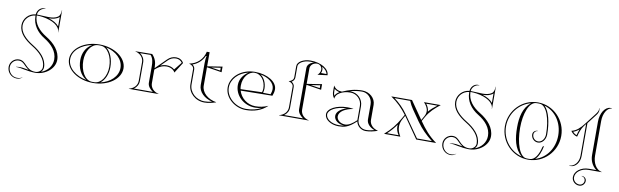

<svg xmlns="http://www.w3.org/2000/svg" viewBox="-50 -1262 6495 2014"><g transform="rotate(10 3197.5 -255.0)"><path d="M378.4 -15.3C392.6 -28.8 402 -47.6 402 -68C402 -158 329.6 -226.1 247.5 -276.3C165.7 -326.4 104 -386.8 104 -462.2C104 -527.3 155 -581.2 220 -587.5C219.9 -585.1 219.9 -583 219.9 -580.6C219.9 -491 272.7 -417.2 353.5 -367.8C433.9 -318.8 493 -251.7 493 -167.2C493 -97.4 447.1 -39.4 378.4 -15.3ZM362.7 -582.6C404.7 -583.1 444.3 -590.2 473 -616.3V-516C449.7 -545.8 410.5 -567.9 362.7 -582.6ZM196.4 74.1C181.2 87.5 161.7 90 140 90C88.9 90 47.4 46.1 47.4 -8C47.4 -54.1 84.6 -91.5 130.4 -91.5C182.2 -91.5 193.1 -48.8 248.2 -12.9C233 -15 218.4 -17.5 206.4 -20.1C188.1 -24 171 -25.8 153.7 -25.8C140.2 -25.8 126.4 -24.7 111.9 -22.5V-20.5C144.5 -20.5 171.9 -15.1 203.9 -8.3C236.7 -1.4 286.7 5 320 5C425.4 5 525 -72.7 525 -167.2C525 -260.2 457.5 -334.5 369.8 -388.1C288.4 -437.7 232.8 -501.6 232 -590C254.8 -590 276.9 -588.2 297.9 -585C404.8 -568.5 483 -521 483 -455H485V-690H483C480.7 -660.6 476.8 -632.9 456.1 -618.1C430.1 -599.5 396.4 -594.6 358.4 -594.6C339 -594.6 318.6 -595.8 297.9 -597.2C276.4 -598.7 254.5 -600 232.9 -600H232.3C235.8 -640.8 270.3 -673.2 312 -673.2V-675.2C307 -676.2 301 -677.2 296 -677.2C255.9 -677.2 223.2 -642.6 220.2 -599.5C148.4 -593.6 92 -534.4 92 -462.2C92 -379.6 158.8 -316.5 241.3 -266.1C322.6 -216.4 390 -151 390 -68C390 -33.2 358.6 -5 320 -5C212.2 -5 211.6 -103.5 130.4 -103.5C77.9 -103.5 35.4 -60.7 35.4 -8C35.4 50.5 82.2 98 140 98C162.5 98 181.9 90.9 197.4 75.1Z M1011.1 -14.3C1057.9 -47.5 1087 -115.9 1087 -190C1087 -273.3 1057.1 -350.7 1008.1 -386.3C1112.2 -364.5 1193 -291.4 1193 -200C1193 -109.4 1113.7 -36.7 1011.1 -14.3ZM795 -210C795 -309.7 849 -392.1 920 -394.7C925.3 -394.9 929.7 -395 935 -395C940.3 -395 944.7 -394.9 950 -394.7C1021.4 -392.1 1075 -300.4 1075 -190C1075 -90.3 1021 -7.9 950 -5.3C944.7 -5.1 940.3 -5 935 -5C929.7 -5 925.3 -5.1 920 -5.3C848.6 -7.9 795 -99.6 795 -210ZM645 -200C645 -86.8 774.9 5 935 5C1095.1 5 1225 -86.8 1225 -200C1225 -313.2 1095.1 -405 935 -405C774.9 -405 645 -313.2 645 -200ZM861.9 -13.7C747.2 -35.5 657 -107.8 657 -200C657 -291.5 745.7 -363.3 858.9 -385.7C796.1 -349 763 -284.5 763 -210C763 -127.2 794.7 -54.3 861.9 -13.7Z M1405 -100C1405 -52.2 1367.9 -13.2 1317 -2V0H1633V-2C1582.1 -13.2 1545 -52.2 1545 -100V-245.1L1567 -263C1598 -288.2 1633.5 -299.7 1666 -299.7C1706.4 -299.7 1742 -281.9 1758 -251L1830 -365C1814.2 -394.8 1784.6 -411.4 1750.2 -411.4C1714.7 -411.4 1684.4 -398.2 1659 -373L1545 -259.8V-274C1545 -323.8 1529.3 -366.7 1495 -402L1317 -400V-398C1367.9 -386.8 1405 -347.8 1405 -300ZM1417 -100V-300C1417 -336.8 1397 -368.7 1368.6 -388.6L1479.9 -389.9C1507.9 -359.2 1513 -318.7 1513 -274V-100C1513 -63.8 1537.8 -35.3 1570.6 -12H1369.4C1398.5 -32.7 1417 -63.9 1417 -100ZM1599.7 -297.2 1667.5 -364.5C1690.9 -387.7 1717.8 -399.4 1750.2 -399.4C1778.5 -399.4 1801.6 -387 1816 -365.2L1749.6 -282.6C1727.9 -302.4 1698.7 -311.7 1666 -311.7C1644.5 -311.7 1621.7 -307 1599.7 -297.2Z M1945 -160C1945 -69 2024 4 2121 4C2164.6 4 2201.1 -5.7 2243 -19V-21C2153.9 -35.2 2085 -95.1 2085 -170V-365L2245 -340V-400L2085 -375V-525H2055C2038 -444 1976 -385 1896 -371V-369C1922 -363 1945 -345 1945 -320ZM2053 -170C2053 -96.9 2116.6 -38.7 2200.5 -19C2173.1 -12 2149.2 -8 2121 -8C2029.9 -8 1957 -76.4 1957 -160V-320C1957 -340.9 1943.8 -357.7 1929.9 -367.2C1986.3 -386.5 2029.7 -426.9 2053 -479.7H2061C2054.4 -453.6 2053.4 -430.6 2053 -403.5ZM2130.7 -370 2228 -385V-355Z M2524.9 -385.8C2470.3 -351.4 2436 -299.9 2436 -238C2436 -126.2 2533.6 -35.4 2653.9 -35.4C2679.9 -35.4 2701.9 -38.3 2726.8 -45.6C2677.8 -17.9 2623.1 -5.9 2561.8 -5.9C2452.1 -5.9 2347.4 -92.5 2347.4 -195.6C2347.4 -284.8 2421.1 -362.2 2524.9 -385.8ZM2828 -260C2828 -340 2722.5 -405 2590 -405C2449.4 -405 2335.4 -311.2 2335.4 -195.6C2335.4 -84.3 2446.7 6.1 2561.8 6.1C2649.8 6.1 2728 -19 2789 -77L2788 -78C2744 -59 2703.3 -50.4 2653.9 -50.4C2569.8 -50.4 2498.4 -107.5 2475.6 -185L2813 -190C2822.1 -213.7 2828 -234.8 2828 -260ZM2651.9 -387.9C2735.8 -373.5 2803 -323.9 2803 -260C2803 -239.4 2798.3 -220.3 2791.6 -201.9L2711 -203.6C2715.2 -217.5 2718 -232.9 2718 -248C2718 -308.3 2692.3 -360.7 2651.9 -387.9ZM2471.8 -200.1C2469.3 -212.3 2468 -225 2468 -238C2468 -324.7 2522.7 -395 2590 -395C2655.1 -395 2706 -330.8 2706 -248C2706 -234.5 2703.4 -220.1 2699.5 -207Z M3005 -100C3005 -51 2967 -13 2917 -2V0H3233V-2C3183 -13 3145 -51 3145 -100V-365L3305 -340V-400L3145 -375V-539C3145 -574.3 3176.8 -603 3216 -603C3245.7 -603 3269.8 -578.7 3269.8 -548.7C3269.8 -525.3 3259.1 -505.7 3241 -490L3242 -489L3345 -502C3345 -568.8 3255.4 -623 3145 -623C3068 -623 3005 -586 3005 -540V-420C3005 -395 2982 -377 2956 -371V-369C2982 -363 3005 -345 3005 -320ZM3113 -100C3113 -63.9 3137.7 -35.3 3170.5 -12H2969.5C2998.6 -32.7 3017 -63.3 3017 -100V-320C3017 -342.7 3002.4 -359.7 2985.6 -370C3003.8 -381.1 3017 -397.7 3017 -420V-540C3017 -574.2 3069.2 -611 3145 -611C3158.4 -611 3169.7 -610.3 3183 -608.7C3143.4 -599.5 3113 -572.8 3113 -539ZM3273.4 -581.2C3307.2 -562.5 3327.7 -537.6 3332.1 -512.5L3274 -513.3C3279.4 -524.6 3281.8 -535.7 3281.8 -548.7C3281.8 -560.3 3278.7 -571.6 3273.4 -581.2ZM3190.7 -370 3288 -385V-355Z M3735 -245V-92C3693 -52 3653.1 -25 3615 -25C3565.3 -25 3525 -57.3 3525 -97C3525 -149 3591.7 -188 3672 -200V-202C3650.8 -205.7 3632.6 -207.2 3611.1 -207.2C3494.6 -207.2 3400 -157.9 3400 -97C3400 -40.7 3468.1 5 3552 5C3580.3 5 3604.6 2.5 3631 -7C3663.7 -18.7 3695.7 -41 3737 -79.7C3746.4 -31.4 3789 5 3840 5C3884.6 5 3922 -5.4 3965 -19V-21C3913 -32.4 3875 -71.8 3875 -120V-280C3875 -350.7 3810.9 -408 3732 -408C3656.4 -408 3592.8 -390.2 3523.3 -358.9C3485.3 -358.9 3452.1 -374.5 3434 -406H3432V-349C3432 -320.4 3438.3 -295.5 3456 -274H3458C3458 -324.3 3528.2 -365.1 3614.7 -365.1C3681.1 -365.1 3735 -311.3 3735 -245ZM3498.4 -349.1C3477.4 -336.9 3461.2 -321.2 3452.4 -302.6C3446.3 -316.7 3444 -331.5 3444 -349V-374.8C3459.2 -361.3 3478 -352.9 3498.4 -349.1ZM3608 -13C3588.7 -8.5 3571.9 -7 3552 -7C3470.7 -7 3412 -51.3 3412 -97C3412 -144.4 3491.9 -193.2 3604.9 -195.2C3546.4 -176.9 3498 -142.9 3498 -97C3498 -50.6 3547.3 -13 3608 -13ZM3604.1 -376.9C3645.2 -389.3 3686.4 -396 3732 -396C3793.3 -396 3843 -344 3843 -280V-120C3843 -74.5 3879.8 -38.3 3929.4 -20.8C3897.8 -12 3872 -7 3840 -7C3788.7 -7 3747 -48.7 3747 -100V-245C3747 -317.9 3687.7 -377.1 3614.7 -377.1C3611.5 -377.1 3607.6 -377 3604.1 -376.9Z M4447.1 -308.5C4447.1 -338.1 4434.1 -364.8 4416.2 -388H4535.2C4501.3 -363 4473.8 -340.8 4447.1 -308.5ZM4378 0H4588V-2C4510 -56.8 4456.2 -122.7 4400.9 -201.5L4428 -249C4464 -311.9 4510 -353 4569 -400H4390C4416.8 -371.9 4435.1 -342 4435.1 -308.5C4435.1 -291.2 4430.2 -272.9 4419 -253.4L4394.5 -210.6C4392.4 -213.7 4390.2 -216.8 4388 -220L4263 -400H4044V-398C4114.2 -351.5 4166.4 -296.8 4214.7 -233.1L4192 -193C4148.3 -115.8 4103 -59 4037 -2V0H4209C4188.2 -34.6 4176.3 -68.2 4176.3 -102.6C4176.3 -130.3 4184 -158.5 4200.7 -188.1L4221.3 -224.4C4231.9 -210.1 4242.5 -195.3 4253 -180ZM4160.5 -120.1 4159.4 -100C4159.4 -68.8 4170.1 -38.2 4188.5 -12H4066.2C4103.3 -46.5 4132.9 -80.6 4160.5 -120.1ZM4384.3 -12 4219.6 -246.6C4181.2 -301.3 4133.2 -347.7 4079.1 -388H4245.7C4258.4 -358 4270.8 -333.2 4289.3 -306.5L4371.7 -188C4421.6 -117.5 4474.5 -65.6 4542.5 -12Z M4998.4 -15.3C5012.6 -28.8 5022 -47.6 5022 -68C5022 -158 4949.6 -226.1 4867.5 -276.3C4785.7 -326.4 4724 -386.8 4724 -462.2C4724 -527.3 4775 -581.2 4840 -587.5C4839.9 -585.1 4839.9 -583 4839.9 -580.6C4839.9 -491 4892.7 -417.2 4973.5 -367.8C5053.9 -318.8 5113 -251.7 5113 -167.2C5113 -97.4 5067.1 -39.4 4998.4 -15.3ZM4982.7 -582.6C5024.7 -583.1 5064.3 -590.2 5093 -616.3V-516C5069.7 -545.8 5030.5 -567.9 4982.7 -582.6ZM4816.4 74.1C4801.2 87.5 4781.7 90 4760 90C4708.9 90 4667.4 46.1 4667.4 -8C4667.4 -54.1 4704.6 -91.5 4750.4 -91.5C4802.2 -91.5 4813.1 -48.8 4868.2 -12.9C4853 -15 4838.4 -17.5 4826.4 -20.1C4808.1 -24 4791 -25.8 4773.7 -25.8C4760.2 -25.8 4746.4 -24.7 4731.9 -22.5V-20.5C4764.5 -20.5 4791.9 -15.1 4823.9 -8.3C4856.7 -1.4 4906.7 5 4940 5C5045.4 5 5145 -72.7 5145 -167.2C5145 -260.2 5077.5 -334.5 4989.8 -388.1C4908.4 -437.7 4852.8 -501.6 4852 -590C4874.8 -590 4896.9 -588.2 4917.9 -585C5024.8 -568.5 5103 -521 5103 -455H5105V-690H5103C5100.7 -660.6 5096.8 -632.9 5076.1 -618.1C5050.1 -599.5 5016.4 -594.6 4978.4 -594.6C4959 -594.6 4938.6 -595.8 4917.9 -597.2C4896.4 -598.7 4874.5 -600 4852.9 -600H4852.3C4855.8 -640.8 4890.3 -673.2 4932 -673.2V-675.2C4927 -676.2 4921 -677.2 4916 -677.2C4875.9 -677.2 4843.2 -642.6 4840.2 -599.5C4768.4 -593.6 4712 -534.4 4712 -462.2C4712 -379.6 4778.8 -316.5 4861.3 -266.1C4942.6 -216.4 5010 -151 5010 -68C5010 -33.2 4978.6 -5 4940 -5C4832.2 -5 4831.6 -103.5 4750.4 -103.5C4697.9 -103.5 4655.4 -60.7 4655.4 -8C4655.4 50.5 4702.2 98 4760 98C4782.5 98 4801.9 90.9 4817.4 75.1Z M5722 -290C5722 -415.6 5694.6 -535.5 5641.3 -583.9C5762.7 -547.6 5838 -433.3 5838 -300C5838 -167.2 5763.4 -53.2 5642.6 -16.4C5675.8 -45.8 5698.7 -100.8 5711.1 -166.5L5696.2 -155C5677.3 -69.5 5639.9 -9.1 5590 -5.6C5583 -5.2 5577 -5 5570 -5C5563 -5 5557 -5.2 5550 -5.6C5477.6 -9.4 5430 -147.4 5430 -310C5430 -460.4 5476.4 -589.2 5550 -594.4C5557 -594.8 5563 -595 5570 -595C5577 -595 5583 -594.8 5590 -594.4C5662.4 -590.6 5710 -452.6 5710 -290C5710 -241.4 5678.7 -202 5640 -202C5606.3 -202 5579 -230.2 5579 -265C5579 -288.2 5596 -307 5617 -307V-311C5589.4 -311 5567 -290.4 5567 -265C5567 -223.6 5599.7 -190 5640 -190C5685.3 -190 5722 -234.8 5722 -290ZM5270 -300C5270 -131.6 5404.4 5 5570 5C5735.6 5 5870 -131.6 5870 -300C5870 -468.4 5735.6 -605 5570 -605C5404.4 -605 5270 -468.4 5270 -300ZM5497.4 -583.6C5419.3 -520.6 5398 -420.2 5398 -310C5398 -192.1 5416.9 -84 5498.7 -16.1C5374.3 -48.3 5282 -163.2 5282 -300C5282 -436.4 5373.6 -550.9 5497.4 -583.6Z M6255 -528C6255 -609.5 6295 -675.7 6344.3 -675.7V-677.7C6338.7 -678.8 6334 -679.7 6328.3 -679.7C6270.2 -679.7 6223 -605.9 6223 -515V-160C6223 -100.2 6247 -48.8 6293.7 -12H6215C6132.2 -12 6065 39.6 6065 103.2C6065 145.6 6100.8 180 6145 180C6178.1 180 6205 153.1 6205 120C6205 94.6 6182.6 74 6155 74V78C6176 78 6193 96.8 6193 120C6193 146.5 6171.5 168 6145 168C6107.5 168 6077 138.7 6077 102.5C6077 45.9 6138.8 0 6215 0H6353V-2C6291.7 -14.3 6255 -82.2 6255 -160ZM6184.7 -587.7 6092.8 -469C6056.8 -422.5 6019.8 -384.7 5965 -372C5982.6 -346.2 6005.1 -328.7 6035 -322C6047 -368.5 6058.1 -408.9 6086.9 -445.9L6105 -469V-130C6105 -62.8 6060.2 -10 6005 -10V-8C6010.6 -7.1 6016 -6.6 6021.1 -6.6C6074 -6.6 6117 -60.9 6117 -130V-480.7L6197 -584.1C6209.4 -600.2 6217 -618 6217 -635.8C6217 -643.2 6215.7 -650.7 6212.7 -658L6210.7 -657.2C6211.7 -653.3 6212.2 -649.5 6212.2 -645.7C6212.2 -626.1 6199.4 -606.8 6184.7 -587.7ZM6047.5 -401.8C6038.8 -381.1 6032.1 -358.1 6026.5 -336.9C6009.1 -343.2 5996.8 -352.3 5985.2 -365.4C6009.8 -373.9 6029.1 -386.2 6047.5 -401.8Z"/></g></svg>

Font: SortefaxS01
Style: Medium
Weight: 500
Designer: gluk
Foundry: gluk
Version: Version 0.261